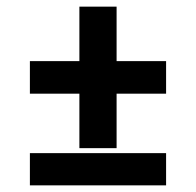

<svg xmlns="http://www.w3.org/2000/svg" viewBox="-20 -558 590 578"><path d="M219 -112V-276H70V-374H219V-538H331V-374H480V-276H331V-112ZM70 0V-97H480V0Z"/></svg>

Font: Lode Term
Style: Bold
Weight: 700
Monospace: yes
Designer: Belleve Invis
Foundry: Belleve Invis
Version: Version 29.2.0